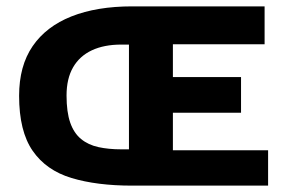

<svg xmlns="http://www.w3.org/2000/svg" viewBox="-20 -583 898 603"><path d="M395 0Q284 0 204.5 -24Q125 -48 82.5 -109.5Q40 -171 40 -282Q40 -376 82.5 -438Q125 -500 204.5 -531.5Q284 -563 395 -563Q406 -563 416.5 -563Q427 -563 450.5 -563Q474 -563 523 -563V0Q477 0 453.5 0Q430 0 418.5 0Q407 0 395 0ZM361 -114Q365 -114 362.5 -114Q360 -114 363 -114Q366 -114 385 -114V-443H361Q307 -443 268.5 -425Q230 -407 209.5 -371.5Q189 -336 189 -283Q189 -231 200.5 -198Q212 -165 234.5 -146.5Q257 -128 289 -121Q321 -114 361 -114ZM385 0V-563H811V-444H522V-341H737V-229H522V-111H822V0Z"/></svg>

Font: Darker Grotesque Light Black
Style: Regular
Weight: 900
Version: Version 1.000;gftools[0.9.28]